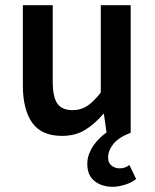

<svg xmlns="http://www.w3.org/2000/svg" viewBox="-20 -511 596 739"><path d="M414 208Q372 208 344 186Q316 164 316 120Q316 99 323 81Q330 63 340.5 48Q351 33 364 20.5Q377 8 390 -1L380 -72H377Q345 -34 307.5 -11Q270 12 219 12Q140 12 104 -38.5Q68 -89 68 -183V-491H183V-198Q183 -137 201 -112Q219 -87 259 -87Q291 -87 315.5 -103Q340 -119 368 -155V-491H483V0Q436 18 416 43.5Q396 69 396 95Q396 116 409.5 126.5Q423 137 440 137Q462 137 478 124L504 178Q487 192 461 200Q435 208 414 208Z"/></svg>

Font: Giro Sans Semibold
Style: Regular
Weight: 600
Designer: Paul D. Hunt
Foundry: Adobe Systems Incorporated
Version: Version 1.000;PS 1.0;hotconv 1.0.88;makeotf.lib2.5.647800